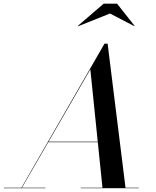

<svg xmlns="http://www.w3.org/2000/svg" viewBox="-66 -996 824 1016"><path d="M46 0 487 -765H503.5L598.5 0H476.5L412 -629L48.5 0ZM-45.5 0V-2.5H174.5V0ZM361.5 0V-2.5H668.5V0ZM188.5 -243.5V-246.5H514.5V-243.5ZM348.5 -857.5 346.5 -859.5 482.5 -976.5H553.5L646 -859.5L645 -857.5L516 -924.5Z"/></svg>

Font: Bodoni Moda 72pt Medium
Style: Italic
Weight: 500
Italic angle: -13°
Designer: Owen Earl
Foundry: indestructible type
Version: Version 2.004